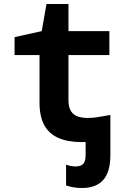

<svg xmlns="http://www.w3.org/2000/svg" viewBox="-20 -702 640 962"><path d="M391 240Q368 240 348 236.5Q328 233 311 227V123Q322 127 334 129.5Q346 132 359 132Q384 132 396.5 119.5Q409 107 409 74V-30L533 -76V74Q533 160 497 200Q461 240 391 240ZM391 10Q321 10 273.5 -10.5Q226 -31 202 -74.5Q178 -118 178 -188V-426H53V-516L189 -546L213 -682H323V-546H528V-426H323V-203Q323 -164 336 -144.5Q349 -125 371 -118Q393 -111 419 -111Q443 -111 468 -115Q493 -119 533 -126V-12Q496 0 460.5 5Q425 10 391 10Z"/></svg>

Font: Noto Sans Mono
Style: Bold
Weight: 700
Designer: Monotype Design Team
Foundry: Monotype Imaging Inc.
Version: Version 2.014